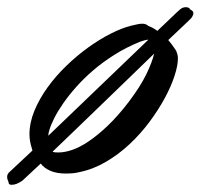

<svg xmlns="http://www.w3.org/2000/svg" viewBox="-137 -473 559 533"><path d="M352.1 -332Q353.5 -328.1 355.2 -323Q356.9 -317.9 356.9 -311Q356.9 -291 347.4 -262Q337.9 -232.9 320.3 -200.4Q302.7 -168 278.1 -134.8Q253.4 -101.6 222.9 -73Q192.4 -44.4 157 -23.7Q121.6 -2.9 83 4.9Q73.2 7.3 64 8.1Q54.7 8.8 46.9 8.8Q20 8.8 2.4 1Q-15.1 -6.8 -23.9 -19L-75.2 28.8Q-85 35.2 -91.6 37.6Q-98.1 40 -105 40Q-108.9 40 -110.4 38.8Q-111.8 37.6 -112.8 36.1Q-112.8 32.2 -115 28.1Q-117.2 23.9 -117.2 18.1Q-117.2 14.2 -115.5 10.5Q-113.8 6.8 -108.9 2.9L-46.9 -55.2Q-51.8 -70.8 -53.5 -80.8Q-55.2 -90.8 -55.2 -100.1Q-55.2 -132.3 -41.5 -165.5Q-27.8 -198.7 -5.1 -230.2Q17.6 -261.7 46.9 -290Q76.2 -318.4 107.7 -341.1Q139.2 -363.8 170.4 -379.6Q201.7 -395.5 228 -401.9Q235.4 -403.3 243.2 -405.3Q251 -407.2 257.8 -407.2Q268.6 -407.2 274.9 -400.9Q280.3 -398.9 284.9 -396.7Q289.6 -394.5 293 -392.1Q296.9 -389.6 299.8 -387.2L355 -439.9Q364.7 -449.2 369.6 -451.2Q374.5 -453.1 378.9 -453.1Q381.3 -453.1 383.1 -452.6Q384.8 -452.1 387.2 -451.2Q389.6 -449.7 389.9 -449Q390.1 -448.2 389.6 -448Q389.2 -447.8 389.6 -447.5Q390.1 -447.3 393.1 -445.8Q395.5 -444.3 397.7 -442.1Q399.9 -439.9 399.9 -436Q399.9 -433.1 397.2 -427.7Q394.5 -422.4 386.2 -415L330.1 -361.8Q340.8 -349.6 352.1 -332ZM291 -324.2Q256.3 -290.5 220.2 -255.6Q184.1 -220.7 148.2 -186Q112.3 -151.4 77.1 -117.4Q42 -83.5 8.8 -51.8Q12.7 -50.3 17.1 -50Q21.5 -49.8 25.9 -49.8Q42.5 -49.8 63.5 -56.9Q84.5 -64 109.1 -80.6Q133.8 -97.2 161.9 -123.8Q189.9 -150.4 220.2 -189.9Q252.4 -232.4 268.8 -266.1Q285.2 -299.8 291 -324.2ZM274.9 -362.8Q271 -362.8 264.4 -361.1Q257.8 -359.4 251 -356.9Q212.9 -341.3 180.4 -320.8Q147.9 -300.3 121.6 -277.6Q95.2 -254.9 74.2 -231.2Q53.2 -207.5 38.1 -185.5Q22.9 -163.6 13.4 -144.5Q3.9 -125.5 0 -111.8Q-2.9 -103 -2.9 -96.2Z"/></svg>

Font: Oregano
Style: Italic
Weight: 400
Italic angle: -12°
Designer: Astigmatic (AOETI)
Foundry: Astigmatic (AOETI)
Version: Version 1.000